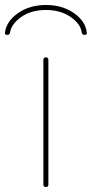

<svg xmlns="http://www.w3.org/2000/svg" viewBox="-41 -750 369 770"><path d="M-12 -610Q-23 -610 -21 -620Q-15 -665 31.5 -697.5Q78 -730 143.5 -730Q209 -730 255.5 -697.5Q302 -665 307 -620Q309 -610 298 -610Q289 -610 287 -619Q282 -655 241.5 -682.5Q201 -710 143 -710Q85 -710 45 -682.5Q5 -655 -1 -619Q-3 -610 -12 -610ZM133 -510Q133 -520 143 -520Q153 -520 153 -510V-10Q153 0 143 0Q133 0 133 -10Z"/></svg>

Font: Rounded Mplus 1c Thin
Style: Regular
Weight: 250
Version: Version 1.059.20150529